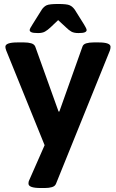

<svg xmlns="http://www.w3.org/2000/svg" viewBox="-20 -738 584 964"><path d="M184 206Q123 206 123 184Q123 181 123.5 176.5Q124 172 127 166L204 -9L11 -485Q7 -496 7 -503Q7 -525 68 -525H101Q122 -525 137 -520.5Q152 -516 157 -504L274 -178H278L394 -504Q398 -516 413 -520.5Q428 -525 450 -525H475Q535 -525 535 -503Q535 -495 532 -485L261 185Q256 197 241 201.5Q226 206 205 206ZM171 -572Q147 -572 138 -576Q129 -580 129 -587Q129 -594 143 -615L190 -690Q200 -705 214 -711.5Q228 -718 272 -718Q316 -718 330 -711.5Q344 -705 355 -690L402 -615Q415 -594 415 -587Q415 -580 406 -576Q397 -572 374 -572Q351 -572 338 -579.5Q325 -587 312 -600L272 -637L233 -600Q219 -587 206 -579.5Q193 -572 171 -572Z"/></svg>

Font: Asap Semi Expanded
Style: Bold
Weight: 700
Width: 6
Designer: Pablo Cosgaya
Foundry: Omnibus-Type
Version: Version 3.001; ttfautohint (v1.8.4.7-5d5b)